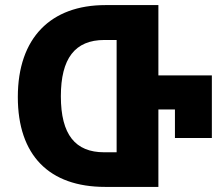

<svg xmlns="http://www.w3.org/2000/svg" viewBox="-20 -734 875 754"><path d="M393 0H602V-304H667V-192H812V-438H602V-714H394C180 -714 50 -586 50 -353C50 -124 173 0 393 0ZM389 -136C276 -136 219 -205 219 -356C219 -504 274 -577 390 -577H438V-136Z"/></svg>

Font: Noto Sans Georgian SemiCondensed Extra
Style: Regular
Weight: 800
Width: 4
Designer: Monotype Design Team
Foundry: Monotype Imaging Inc.
Version: Version 1.901